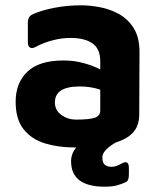

<svg xmlns="http://www.w3.org/2000/svg" viewBox="-20 -541 612 724"><path d="M261 15Q199 15 149 -0.5Q99 -16 69 -53.5Q39 -91 39 -158Q39 -228 83 -270.5Q127 -313 220 -313Q259 -313 295.5 -303Q332 -293 358 -279V-311Q358 -357 328.5 -377.5Q299 -398 246 -398Q213 -398 178.5 -389Q144 -380 116 -365Q102 -357 93.5 -361.5Q85 -366 85 -382V-455Q85 -479 103 -487Q133 -501 182 -511Q231 -521 287 -521Q316 -521 353.5 -514.5Q391 -508 426 -489.5Q461 -471 483.5 -436Q506 -401 506 -344L505 -105Q504 -40 440 -12.5Q376 15 261 15ZM187 -155Q187 -125 211.5 -107.5Q236 -90 266 -90Q317 -90 337.5 -97Q358 -104 358 -125V-203Q322 -215 281 -215Q187 -215 187 -155ZM375 163Q248 163 248 67Q248 33 275.5 6.5Q303 -20 349 -41Q367 -48 384 -43L415 -37Q432 -32 433 -22.5Q434 -13 417 -4Q394 9 380 23.5Q366 38 366 52Q366 73 375.5 80.5Q385 88 401 88Q410 88 418.5 85Q427 82 436 77Q466 59 466 92V117Q466 140 456 145Q442 152 423 157.5Q404 163 375 163Z"/></svg>

Font: Pitagon Sans
Style: Bold
Weight: 700
Designer: Travis Tran
Foundry: Pitagon
Version: Version 1.001; ttfautohint (v1.8.4.7-5d5b);gftools[0.9.26]